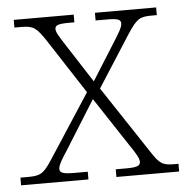

<svg xmlns="http://www.w3.org/2000/svg" viewBox="-45 -579 602 622"><g transform="rotate(-5 256.0 -268.0)"><path d="M-1 0H218V-25H173C134 -25 127 -31 127 -42C127 -55 140 -75 157 -101L255 -258L357 -103C379 -71 389 -54 389 -43C389 -31 382 -25 344 -25H309V0H513V-25H499C461 -25 451 -32 424 -74L281 -290L390 -460C420 -505 429 -511 470 -511H485V-536H286V-511H324C360 -511 368 -506 368 -494C368 -482 356 -463 339 -436L263 -315L183 -439C166 -466 154 -483 154 -494C154 -505 160 -511 199 -511H217V-536H22V-511H44C84 -511 93 -503 121 -462L238 -282L104 -76C75 -32 66 -25 23 -25H-1Z"/></g></svg>

Font: Noto Serif Sinhala ExtraLight
Style: Regular
Weight: 200
Designer: Jelle Bosma - Monotype Design Team
Foundry: Monotype Imaging Inc.
Version: Version 2.007